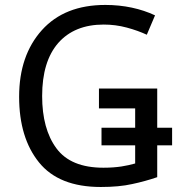

<svg xmlns="http://www.w3.org/2000/svg" viewBox="-20 -744 724 774"><path d="M386.2 9.8C435.5 9.8 477.5 5.9 512.7 -2C547.4 -9.3 581.1 -18.6 613.8 -29.8V-158.2H673.8V-229H613.8V-387.2H378.9V-307.1H524.9V-229H389.2V-158.2H524.9V-85C491.7 -75.7 454.1 -67.9 397 -67.9C309.1 -67.9 246.1 -93.8 207.5 -146C168.9 -198.2 149.9 -268.6 149.9 -356.9C149.9 -449.7 171.4 -521 214.8 -570.8C258.3 -620.1 319.3 -645 397.9 -645C429.2 -645 460.4 -641.1 491.2 -632.8C522 -624.5 548.8 -614.7 571.8 -604L605 -682.1C547.9 -709 479.5 -724.1 404.8 -724.1C294.9 -724.1 210 -690.4 148.9 -622.6C87.9 -554.7 57.1 -465.3 57.1 -354C57.1 -243.2 84 -155.3 137.2 -89.4C190.4 -23.4 273.4 9.8 386.2 9.8Z"/></svg>

Font: Avrile Sans
Style: Regular
Weight: 400
Designer: Monotype Design Team, Google (font), Stefan Peev (BGR Cyrillic), Cristiano Sobral (main changes)
Foundry: The Avrile Sans Project Authors
Version: Version 3.110